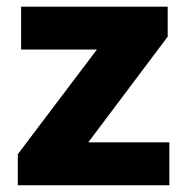

<svg xmlns="http://www.w3.org/2000/svg" viewBox="-20 -548 555 568"><path d="M481 -127V0H32.7V-91.8L266.6 -401.4H42.5V-528.3H476.1V-439.5L241.2 -127Z"/></svg>

Font: Vazirmatn FD Black
Style: Regular
Weight: 900
Designer: Saber Rastikerdar
Foundry: Saber Rastikerdar
Version: Version 33.003